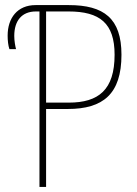

<svg xmlns="http://www.w3.org/2000/svg" viewBox="-20 -734 537 754"><path d="M135 0H161V-306H246C385 -306 457 -365 457 -519C457 -662 388 -714 250 -714H120C48 -714 10 -663 10 -594C10 -576 12 -555 17 -541H43C40 -552 36 -573 36 -593C36 -653 66 -689 121 -689H135ZM250 -331H161V-689H249C372 -689 430 -643 430 -519C430 -381 367 -331 250 -331Z"/></svg>

Font: Noto Sans Condensed Thin
Style: Regular
Weight: 100
Width: 3
Designer: Monotype Design Team
Foundry: Monotype Imaging Inc.
Version: Version 2.013